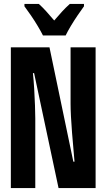

<svg xmlns="http://www.w3.org/2000/svg" viewBox="-20 -954 540 974"><path d="M35 0V-714H231L352 -134H358Q356 -160 352.5 -198.5Q349 -237 345.5 -280Q342 -323 340 -362.5Q338 -402 338 -428V-714H465V0H277L153 -583H147Q151 -546 153.5 -502.5Q156 -459 157.5 -419Q159 -379 159 -353V0ZM198 -774Q188 -794 172 -821Q156 -848 137.5 -875Q119 -902 104 -922V-934H177Q194 -919 214 -897Q234 -875 255 -850Q278 -877 295.5 -896Q313 -915 334 -934H406V-922Q392 -903 374 -876.5Q356 -850 339.5 -822.5Q323 -795 313 -774Z"/></svg>

Font: Noto Sans Mono ExtraCondensed
Style: Bold
Weight: 700
Width: 2
Designer: Monotype Design Team
Foundry: Monotype Imaging Inc.
Version: Version 2.014